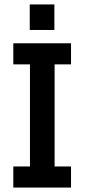

<svg xmlns="http://www.w3.org/2000/svg" viewBox="-20 -845 381 865"><path d="M40 0V-95H115V-555H40V-650H300V-555H226V-95H300V0ZM114 -825H225V-710H114Z"/></svg>

Font: Zilla Slab SemiBold
Style: Regular
Weight: 600
Designer: Typotheque.com
Foundry: Typotheque type foundry
Version: Version 1.1; 2017